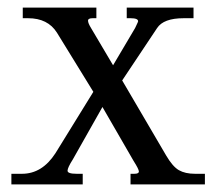

<svg xmlns="http://www.w3.org/2000/svg" viewBox="-20 -486 570 506"><path d="M520 0H324V-28H334Q346 -28 346 -34Q346 -40 332 -62L250 -204L172 -66Q158 -44 158 -36Q158 -28 182 -28H198V0H10V-28H38Q91 -28 126 -82L226 -244L130 -400Q106 -438 54 -438H40V-466H234V-438H224Q212 -438 212 -431.5Q212 -425 220 -412L278 -314L336 -412Q338 -416 340 -420.5Q342 -425 343 -427Q344 -429 344 -430Q344 -438 324 -438H314V-466H490V-438H464Q411 -438 394 -412L302 -274L418 -76Q435 -47 451.5 -37.5Q468 -28 494 -28H520Z"/></svg>

Font: Montaga
Style: Regular
Weight: 400
Designer: Alejandra Rodriguez
Foundry: Alejandra Rodriguez
Version: Version 1.001